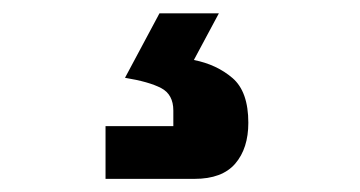

<svg xmlns="http://www.w3.org/2000/svg" viewBox="-20 -45 540 288"><path d="M138.3 223.3V144.2H240V120.8Q240 96.7 221.7 87.1Q203.3 77.5 167.5 71.7L219.2 -25H308.3L270.8 45Q305 51.7 328.8 72.1Q352.5 92.5 352.5 139.2Q352.5 177.5 332.9 200.4Q313.3 223.3 271.7 223.3Z"/></svg>

Font: Funnel Display SemiBold
Style: Regular
Weight: 600
Designer: NORD ID, Kristian Moeller
Foundry: Dicotype
Version: Version 1.000